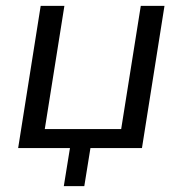

<svg xmlns="http://www.w3.org/2000/svg" viewBox="-20 -506 624 656"><path d="M198 130 219 0H42L119 -486H200L133 -65H394L461 -486H542L465 0H289L268 130Z"/></svg>

Font: Nunito Sans 12pt
Style: Italic
Weight: 400
Italic angle: -9°
Designer: Vernon Adams
Foundry: Vernon Adams
Version: Version 3.101;gftools[0.9.27]